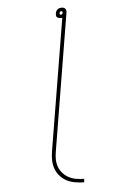

<svg xmlns="http://www.w3.org/2000/svg" viewBox="-60 -777 621 992"><g transform="rotate(-5 250.0 -280.5)"><path d="M336 174Q313 174 289.5 170Q266 166 246.5 156Q227 146 212 129.5Q197 113 189 92Q181 71 180.5 47.5Q180 24 184 0L297 -682H289Q284 -682 278.5 -683.5Q273 -685 269.5 -688.5Q266 -692 265.5 -697.5Q265 -703 266 -708Q267 -714 269.5 -719Q272 -724 276.5 -728Q281 -732 286.5 -733.5Q292 -735 297 -735Q303 -735 308 -733.5Q313 -732 316.5 -728Q320 -724 321 -719Q322 -714 321 -708L204 0Q200 21 200 42Q200 63 207 82Q214 101 227 115.5Q240 130 257.5 139.5Q275 149 295 152.5Q315 156 337 156ZM291 -699Q294 -699 297 -701Q300 -703 301 -706V-708Q302 -712 300 -714.5Q298 -717 294 -717Q291 -717 288.5 -714.5Q286 -712 285 -708Q284 -705 286 -702Q288 -699 291 -699Z"/></g></svg>

Font: Iosevka Term Curly Thin
Style: Italic
Weight: 100
Italic angle: -9°
Designer: Belleve Invis
Foundry: Belleve Invis
Version: Version 32.3.0